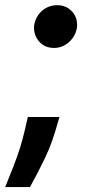

<svg xmlns="http://www.w3.org/2000/svg" viewBox="-36 -562 351 759"><path d="M177.9 -372.5Q141.7 -372.5 120 -396.3Q98.4 -420.1 98.4 -453.1V-457.7Q103.3 -495 128.9 -518.1Q154.8 -541.5 190.7 -541.5Q223.7 -541.5 246.1 -519.2Q268.8 -497.5 268.8 -462.7V-457.7Q264.2 -420.1 237.2 -396Q210.9 -372.5 177.9 -372.5ZM82.4 177.6H-15.6L-2.8 145.6Q17.4 96.9 31.6 57Q45.8 17 54 -15.3Q58.6 -33 63.6 -54Q68.5 -74.9 73.9 -99.4H198.9Q182.5 -40.1 170.1 -5.3Q164.1 11.7 156.6 29.7Q149.1 47.6 139.9 66.8Q112.2 124.3 82.4 177.6Z"/></svg>

Font: Linik Sans
Style: Bold Italic
Weight: 700
Italic angle: 9°
Designer: Fonts by Rasmus Andersson / Changes by Cristiano Sobral with parts from Marc Monis
Foundry: rsms
Version: Version 3.020; ttfautohint (v1.6)